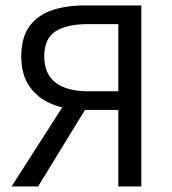

<svg xmlns="http://www.w3.org/2000/svg" viewBox="-20 -676 622 696"><path d="M408.8 0V-277.4H274.1Q213.6 -279.3 164.4 -300.4Q115.2 -321.5 86.1 -363.9Q57.1 -406.2 57.1 -471.6Q57.1 -540 86.7 -580.6Q116.4 -621.2 168.1 -638.8Q219.9 -656.3 286.7 -656.3H492.3V0ZM298.7 -345.2H408.8V-588.6H298.7Q222.4 -588.6 181.4 -562.5Q140.4 -536.4 140.4 -471.6Q140.4 -408.1 181.4 -376.6Q222.4 -345.2 298.7 -345.2ZM21.9 0 237.3 -336.1 302 -300.3 118 0Z"/></svg>

Font: Source Sans 3
Style: Regular
Weight: 200
Designer: Paul D. Hunt
Foundry: Adobe
Version: Version 3.046;hotconv 1.0.118;makeotfexe 2.5.65603